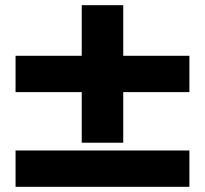

<svg xmlns="http://www.w3.org/2000/svg" viewBox="-20 -720 790 740"><path d="M295 -170V-365H40V-505H295V-700H455V-505H710V-365H455V-170ZM40 0V-140H710V0Z"/></svg>

Font: Martian Mono SemiExpanded ExtraBold
Style: Regular
Weight: 800
Width: 6
Designer: Roman Shamin
Foundry: Evil Martians
Version: Version 1.000